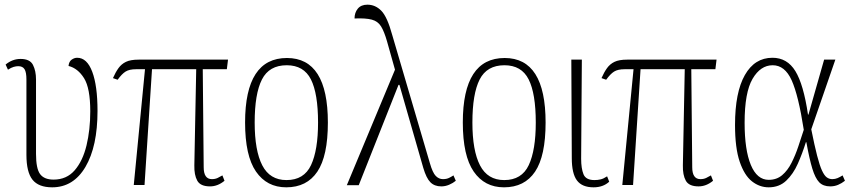

<svg xmlns="http://www.w3.org/2000/svg" viewBox="-20 -791 3649 821"><path d="M203 10Q145 10 119 -22.5Q93 -55 93 -129V-451Q93 -482 85 -495Q77 -508 58 -508Q49 -508 38.5 -505Q28 -502 14 -493L4 -515Q33 -539 68 -539Q108 -539 121 -513.5Q134 -488 134 -451V-133Q134 -70 151.5 -46.5Q169 -23 209 -23Q265 -23 299.5 -63Q334 -103 350 -169.5Q366 -236 366 -315Q366 -414 339.5 -456.5Q313 -499 273 -509Q275 -528 286.5 -536Q298 -544 310 -544Q352 -544 374.5 -484Q397 -424 397 -317Q397 -165 345.5 -77.5Q294 10 203 10Z M552 0 600 -495H562Q533 -495 517 -485Q501 -475 483 -450L463 -457Q474 -482 486.5 -499.5Q499 -517 518.5 -526.5Q538 -536 573 -536H955L950 -495H847L851 -76Q851 -25 886 -25Q900 -25 910.5 -30Q921 -35 931 -41L940 -18Q911 6 878 6Q837 6 823.5 -18.5Q810 -43 811 -84L819 -495H630L598 0Z M1204 10Q1121 10 1074.5 -57.5Q1028 -125 1028 -267Q1028 -543 1207 -543Q1382 -543 1382 -267Q1382 -124 1337 -57Q1292 10 1204 10ZM1205 -21Q1280 -21 1310 -85Q1340 -149 1340 -267Q1340 -391 1309.5 -451.5Q1279 -512 1206 -512Q1131 -512 1100 -451Q1069 -390 1069 -267Q1069 -147 1101.5 -84Q1134 -21 1205 -21Z M1463 1 1669 -493 1635 -614Q1623 -656 1609.5 -678Q1596 -700 1570 -707Q1544 -714 1496 -712Q1496 -737 1510 -754Q1524 -771 1551 -771Q1585 -771 1610.5 -745Q1636 -719 1657 -642L1818 -94Q1830 -52 1843.5 -38.5Q1857 -25 1874 -25Q1889 -25 1899.5 -30Q1910 -35 1919 -41L1929 -18Q1917 -8 1900.5 -1Q1884 6 1867 6Q1838 6 1820.5 -11.5Q1803 -29 1790 -73L1688 -428H1684L1514 1Z M2135 10Q2052 10 2005.5 -57.5Q1959 -125 1959 -267Q1959 -543 2138 -543Q2313 -543 2313 -267Q2313 -124 2268 -57Q2223 10 2135 10ZM2136 -21Q2211 -21 2241 -85Q2271 -149 2271 -267Q2271 -391 2240.5 -451.5Q2210 -512 2137 -512Q2062 -512 2031 -451Q2000 -390 2000 -267Q2000 -147 2032.5 -84Q2065 -21 2136 -21Z M2518 10Q2469 10 2447 -19.5Q2425 -49 2425 -115L2423 -536H2468L2465 -112Q2465 -71 2475 -46Q2485 -21 2522 -21Q2536 -21 2548.5 -24Q2561 -27 2576 -37L2585 -14Q2559 10 2518 10Z M2641 0 2689 -495H2651Q2622 -495 2606 -485Q2590 -475 2572 -450L2552 -457Q2563 -482 2575.5 -499.5Q2588 -517 2607.5 -526.5Q2627 -536 2662 -536H3044L3039 -495H2936L2940 -76Q2940 -25 2975 -25Q2989 -25 2999.5 -30Q3010 -35 3020 -41L3029 -18Q3000 6 2967 6Q2926 6 2912.5 -18.5Q2899 -43 2900 -84L2908 -495H2719L2687 0Z M3267 10Q3228 10 3195.5 -15.5Q3163 -41 3143 -99.5Q3123 -158 3123 -257Q3123 -396 3165 -470Q3207 -544 3283 -544Q3346 -544 3381 -487Q3416 -430 3435 -301H3437L3504 -536H3552L3449 -238Q3463 -168 3474 -125.5Q3485 -83 3495 -61.5Q3505 -40 3515.5 -32.5Q3526 -25 3539 -25Q3551 -25 3561.5 -29.5Q3572 -34 3583 -41L3593 -18Q3579 -7 3563.5 -0.5Q3548 6 3530 6Q3500 6 3483 -11.5Q3466 -29 3453.5 -70Q3441 -111 3428 -183H3426Q3411 -135 3391.5 -91Q3372 -47 3342 -18.5Q3312 10 3267 10ZM3267 -22Q3301 -22 3324.5 -42Q3348 -62 3364.5 -94.5Q3381 -127 3393.5 -164.5Q3406 -202 3417 -236Q3394 -384 3365 -448Q3336 -512 3284 -512Q3232 -512 3198 -454Q3164 -396 3164 -266Q3164 -150 3190.5 -86Q3217 -22 3267 -22Z"/></svg>

Font: Noto Serif Condensed ExtraLight
Style: Regular
Weight: 200
Width: 3
Designer: Monotype Design Team
Foundry: Monotype Imaging Inc.
Version: Version 2.013; ttfautohint (v1.8.4.7-5d5b)